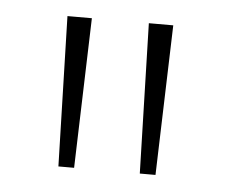

<svg xmlns="http://www.w3.org/2000/svg" viewBox="-32 -921 391 329"><g transform="rotate(5 163.0 -757.0)"><path d="M79 -628H106L114 -886H72ZM219 -628H246L254 -886H212Z"/></g></svg>

Font: Noto Sans Kannada UI ExtraCondensed ExtraLight
Style: Regular
Weight: 200
Width: 2
Designer: Jelle Bosma - Monotype Design Team
Foundry: Monotype Imaging Inc.
Version: Version 2.005